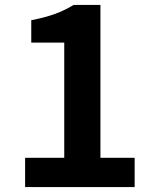

<svg xmlns="http://www.w3.org/2000/svg" viewBox="-20 -760 629 780"><path d="M82 0H527V-119H388V-740H279C232 -711 181 -692 107 -678V-587H241V-119H82Z"/></svg>

Font: Genne Gothic Bold
Style: Regular
Weight: 700
Designer: Ryoko NISHIZUKA (kana & ideographs); Paul D. Hunt (Latin, Greek & Cyrillic); Wenlong ZHANG (bopomofo); Sandoll Communica
Foundry: Adobe Systems Incorporated
Version: Version 1.004;PS 1.004;hotconv 16.6.51;makeotf.lib2.5.65220